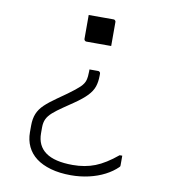

<svg xmlns="http://www.w3.org/2000/svg" viewBox="-82 -601 763 865"><g transform="rotate(10 300.0 -168.5)"><path d="M254 -531Q277 -531 311 -531Q345 -531 367 -531Q371 -531 373 -529.5Q375 -528 376.5 -526Q378 -524 378 -520V-411Q356 -411 322 -411Q288 -411 265 -411Q262 -411 259.5 -412.5Q257 -414 255.5 -416.5Q254 -419 254 -422ZM300 194Q248 194 207.5 182.5Q167 171 140 150.5Q113 130 99 100.5Q85 71 85 35V5Q85 -27 94.5 -50Q104 -73 124.5 -92.5Q145 -112 178 -135L222 -166Q258 -192 274.5 -208Q291 -224 295.5 -240.5Q300 -257 300 -281V-290H339Q343 -290 345 -288.5Q347 -287 348.5 -285Q350 -283 350 -279V-271Q350 -242 342.5 -220Q335 -198 315 -177Q295 -156 257 -130L213 -100Q185 -81 167.5 -65.5Q150 -50 142.5 -34Q135 -18 135 4Q135 11 135 17.5Q135 24 135 31Q135 88 176 117.5Q217 147 300 147Q356 147 402 129Q448 111 501 67H513Q513 78 513 89Q513 100 513 111Q513 114 512.5 115.5Q512 117 510 119Q487 142 454 159Q421 176 381.5 185Q342 194 300 194Z"/></g></svg>

Font: Recursive Sans Linear Light
Style: Regular
Weight: 300
Version: Version 1.085